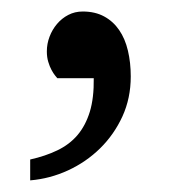

<svg xmlns="http://www.w3.org/2000/svg" viewBox="-20 -142 320 332"><path d="M206.1 -9.8Q206.1 27.8 191.7 59.3Q177.2 90.8 153.1 114.5Q128.9 138.2 97.7 152.6Q66.4 167 32.2 169.9V133.8Q58.6 127.9 79.3 117.9Q100.1 107.9 114 91.6Q127.9 75.2 135.3 51.3Q142.6 27.3 142.1 -6.8H79.1Q78.1 -7.8 75.2 -11.5Q72.3 -15.1 69.1 -21Q65.9 -26.9 63.5 -34.9Q61 -43 61 -53.2Q61 -66.4 65.7 -78.6Q70.3 -90.8 78.6 -100.6Q86.9 -110.4 98.1 -116.2Q109.4 -122.1 123 -122.1Q144.5 -122.1 160.2 -113.5Q175.8 -105 186 -90.1Q196.3 -75.2 201.2 -54.4Q206.1 -33.7 206.1 -9.8Z"/></svg>

Font: Charis SIL Viet
Style: Regular
Weight: 400
Foundry: SIL International
Version: Version 5.000